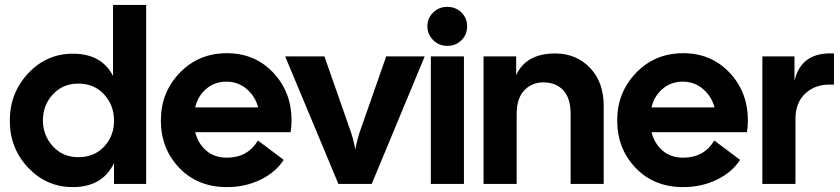

<svg xmlns="http://www.w3.org/2000/svg" viewBox="-20 -750 3426 783"><path d="M277 13Q170 13 95 -66Q20 -145 20 -258Q20 -371 95 -451Q170 -531 277 -531Q395 -531 441 -440V-730H576V0H445V-85Q398 13 277 13ZM299 -109Q364 -109 404.5 -152Q445 -195 445 -258Q445 -321 404.5 -365Q364 -409 299 -409Q236 -409 195.5 -365Q155 -321 155 -259Q155 -198 195.5 -153.5Q236 -109 299 -109Z M905 13Q786 13 711 -65.5Q636 -144 636 -259Q636 -373 713 -453Q790 -533 905 -533Q1020 -533 1094.5 -453.5Q1169 -374 1169 -259Q1169 -234 1165 -211H776Q788 -164 821.5 -135.5Q855 -107 905 -107Q990 -107 1032 -177L1137 -98Q1105 -48 1043 -17.5Q981 13 905 13ZM903 -417Q856 -417 821.5 -388Q787 -359 776 -312H1033Q1021 -357 986 -387Q951 -417 903 -417Z M1360 0 1143 -520H1303L1407 -223Q1421 -185 1429 -140Q1437 -185 1451 -223L1555 -520H1712L1496 0Z M1804 -563Q1770 -563 1746.5 -586.5Q1723 -610 1723 -643Q1723 -676 1746.5 -699Q1770 -722 1804 -722Q1839 -722 1862 -699Q1885 -676 1885 -643Q1885 -609 1862 -586Q1839 -563 1804 -563ZM1737 0V-520H1872V0Z M1952 0V-520H2085V-444Q2126 -532 2244 -532Q2330 -532 2386 -473.5Q2442 -415 2442 -318V0H2307V-285Q2307 -350 2277 -382Q2247 -414 2195 -414Q2149 -414 2118 -381.5Q2087 -349 2087 -285V0Z M2766 13Q2647 13 2572 -65.5Q2497 -144 2497 -259Q2497 -373 2574 -453Q2651 -533 2766 -533Q2881 -533 2955.5 -453.5Q3030 -374 3030 -259Q3030 -234 3026 -211H2637Q2649 -164 2682.5 -135.5Q2716 -107 2766 -107Q2851 -107 2893 -177L2998 -98Q2966 -48 2904 -17.5Q2842 13 2766 13ZM2764 -417Q2717 -417 2682.5 -388Q2648 -359 2637 -312H2894Q2882 -357 2847 -387Q2812 -417 2764 -417Z M3089 0V-520H3220V-421Q3248 -539 3381 -532V-405H3362Q3302 -405 3263 -367.5Q3224 -330 3224 -266V0Z"/></svg>

Font: Cal Sans
Style: Regular
Weight: 400
Designer: Designer Mark Davis DBA MarkFonts
Foundry: Designer Mark Davis DBA MarkFonts
Version: Version 1.000